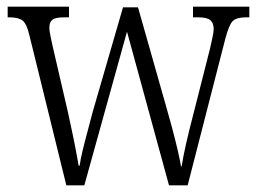

<svg xmlns="http://www.w3.org/2000/svg" viewBox="-20 -556 769 576"><path d="M68 -451Q60 -485 47.5 -494.5Q35 -504 8 -504H3V-536H187V-504H173Q147 -504 137.5 -497Q128 -490 128 -472Q128 -465 131.5 -447.5Q135 -430 138 -417L183 -223Q188 -199 195 -167Q202 -135 207.5 -105.5Q213 -76 216 -59H219Q221 -76 228 -105Q235 -134 243.5 -165Q252 -196 258 -220L349 -534H394L480 -231Q487 -207 496 -173.5Q505 -140 512.5 -108Q520 -76 523 -57H525Q529 -84 538.5 -126Q548 -168 562 -221L610 -410Q614 -428 617.5 -444Q621 -460 621 -469Q621 -487 611 -495.5Q601 -504 575 -504H559V-536H728V-504H718Q690 -504 678.5 -493Q667 -482 656 -440L543 0H487L361 -461L233 0H179Z"/></svg>

Font: Noto Serif Lao Condensed Light
Style: Regular
Weight: 300
Width: 3
Designer: Monotype Design Team
Foundry: Monotype Imaging Inc.
Version: Version 2.003; ttfautohint (v1.8.4.7-5d5b)